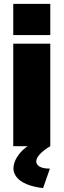

<svg xmlns="http://www.w3.org/2000/svg" viewBox="-20 -750 326 985"><path d="M48 0V-526H238V0ZM48 -570V-730H238V-570ZM49 115Q49 79 77.5 41.5Q106 4 162 -24H225L238 0Q204 20 185 40.5Q166 61 166 78Q166 94 183 104.5Q200 115 236 115L201 215Q150 209 116 194.5Q82 180 65.5 159Q49 138 49 115Z"/></svg>

Font: Raleway Thin Black
Style: Regular
Weight: 900
Version: Version 4.026